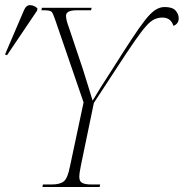

<svg xmlns="http://www.w3.org/2000/svg" viewBox="-88 -745 732 765"><path d="M81 0 83 -10H118Q152 -10 167 -23Q182 -36 191 -83L245 -337L133 -663Q124 -690 118.5 -697Q113 -704 89 -704H77L79 -714H277L275 -704H217Q175 -704 175 -682Q175 -666 187 -634L242 -470Q251 -442 262.5 -404.5Q274 -367 281 -344Q294 -366 313 -396.5Q332 -427 355 -462Q403 -538 435.5 -587.5Q468 -637 490.5 -665.5Q513 -694 531 -705.5Q549 -717 568 -717Q599 -717 611.5 -703Q624 -689 624 -672Q624 -650 603 -642Q593 -675 559 -675Q542 -675 527 -668Q512 -661 494.5 -641.5Q477 -622 450.5 -584Q424 -546 384.5 -485.5Q345 -425 286 -335L234 -84Q228 -55 228 -40Q228 -22 240 -16Q252 -10 276 -10H311L309 0ZM-60 -525 -68 -528 7 -703Q16 -725 32 -724.5Q48 -724 61 -712L60 -703Z"/></svg>

Font: Noto Serif Display SemiCondensed ExtraLight
Style: Italic
Weight: 200
Width: 4
Italic angle: -12°
Designer: Monotype Design Team
Foundry: Monotype Imaging Inc.
Version: Version 2.009